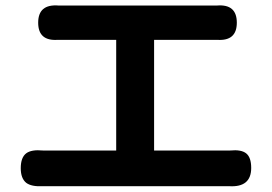

<svg xmlns="http://www.w3.org/2000/svg" viewBox="-20 -704 983 694"><path d="M808 -31Q803 -31 797 -31H474H151Q142 -31 133 -31Q94 -29 75 -43Q55 -59 55 -96Q55 -135 75 -150Q94 -164 135 -160Q143 -160 151 -160H400V-560H211Q200 -560 189 -560Q118 -555 118 -622Q118 -690 192 -684Q202 -684 211 -684H744Q754 -684 764 -684Q836 -690 836 -622Q836 -555 765 -560Q755 -560 744 -560H537V-160H797Q805 -160 812 -160Q852 -164 870 -149.5Q888 -135 888 -97Q888 -26 808 -31Z"/></svg>

Font: GenSenRounded JP B
Style: Regular
Weight: 700
Version: Version 1.501;PS 1;hotconv 16.6.51;makeotf.lib2.5.65220